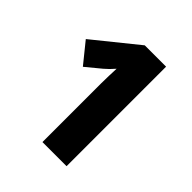

<svg xmlns="http://www.w3.org/2000/svg" viewBox="-195 -844 974 974"><g transform="rotate(45 291.5 -357.0)"><path d="M438 0H265V-384Q265 -398 265 -422.5Q265 -447 266 -476Q267 -505 268 -529Q255 -514 244 -503Q233 -492 220 -481L140 -415L51 -525L285 -714H438Z"/></g></svg>

Font: Noto Sans Khmer ExtraBold
Style: Regular
Weight: 800
Version: Version 2.003